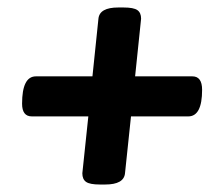

<svg xmlns="http://www.w3.org/2000/svg" viewBox="-20 -493 585 513"><path d="M39 -216Q39 -289 76 -289H227L243 -443Q246 -473 296 -473H310Q337 -473 347 -466Q357 -459 357 -443L341 -289H494Q520 -289 520 -253Q520 -182 483 -182H330L314 -30Q311 0 261 0H247Q220 0 210 -7Q200 -14 200 -30L216 -182H65Q39 -182 39 -216Z"/></svg>

Font: AsCom
Style: Bold Italic
Weight: 700
Italic angle: -48°
Designer: AsCom
Foundry: AsCom
Version: Version 1.001